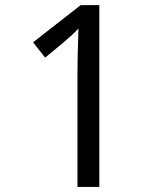

<svg xmlns="http://www.w3.org/2000/svg" viewBox="-20 -734 640 754"><path d="M370.1 0H284.2V-445.8Q284.2 -505.4 288.1 -622.1Q269 -601.1 229 -566.9L157.2 -507.8L109.9 -567.9L296.9 -713.9H370.1Z"/></svg>

Font: Droid Sans Mono
Style: Regular
Weight: 400
Monospace: yes
Foundry: Ascender Corporation
Version: Version 1.00 build 112